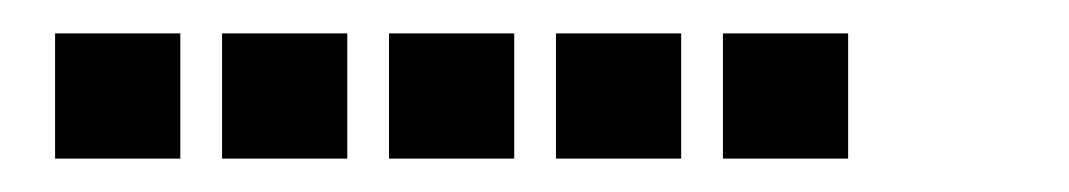

<svg xmlns="http://www.w3.org/2000/svg" viewBox="-20 -808 640 115"><path d="M14 -788Q13 -788 13 -788Q13 -788 13 -787V-714Q13 -713 13 -713Q13 -713 14 -713H87Q88 -713 88 -713Q88 -713 88 -714V-787Q88 -788 88 -788Q88 -788 87 -788ZM114 -788Q113 -788 113 -788Q113 -788 113 -787V-714Q113 -713 113 -713Q113 -713 114 -713H187Q188 -713 188 -713Q188 -713 188 -714V-787Q188 -788 188 -788Q188 -788 187 -788ZM214 -788Q213 -788 213 -788Q213 -788 213 -787V-714Q213 -713 213 -713Q213 -713 214 -713H287Q288 -713 288 -713Q288 -713 288 -714V-787Q288 -788 288 -788Q288 -788 287 -788ZM314 -788Q313 -788 313 -788Q313 -788 313 -787V-714Q313 -713 313 -713Q313 -713 314 -713H387Q388 -713 388 -713Q388 -713 388 -714V-787Q388 -788 388 -788Q388 -788 387 -788ZM414 -788Q413 -788 413 -788Q413 -788 413 -787V-714Q413 -713 413 -713Q413 -713 414 -713H487Q488 -713 488 -713Q488 -713 488 -714V-787Q488 -788 488 -788Q488 -788 487 -788Z"/></svg>

Font: Doto Black
Style: Bold
Weight: 700
Monospace: yes
Version: Version 1.000